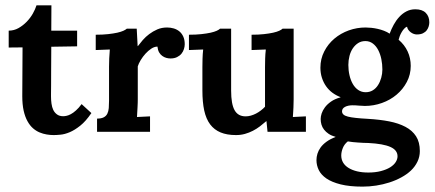

<svg xmlns="http://www.w3.org/2000/svg" viewBox="-20 -488 1610 711"><path d="M12.2 -374.5Q31.7 -374.5 48.6 -384Q65.4 -393.6 78.9 -407.5Q92.3 -421.4 101.6 -437.7Q110.8 -454.1 115.2 -468.3H170.4L169.9 -374.5H265.6V-316.4L169.9 -314.9Q169.4 -261.7 169.4 -226.8Q169.4 -191.9 169.2 -170.9Q168.9 -149.9 168.9 -140.9Q168.9 -131.8 168.9 -130.4Q168.9 -117.2 170.7 -104.2Q172.4 -91.3 177.2 -81.1Q182.1 -70.8 191.2 -64.2Q200.2 -57.6 214.4 -57.6Q219.2 -57.6 226.3 -59.1Q233.4 -60.5 242.2 -65.2Q251 -69.8 261.2 -78.9Q271.5 -87.9 282.2 -102.5L318.4 -69.3Q297.9 -39.1 277.3 -22.7Q256.8 -6.3 238.3 1.5Q219.7 9.3 204.3 10.7Q189 12.2 178.7 12.2Q166.5 12.2 153.1 10Q139.6 7.8 126.7 2.4Q113.8 -2.9 102.3 -12.9Q90.8 -22.9 81.8 -39.1Q72.8 -55.2 67.6 -78.1Q62.5 -101.1 62.5 -131.8L63.5 -312.5L12.2 -312Z M598.6 -386.2Q611.8 -386.2 623.8 -382.6Q635.7 -378.9 644.5 -371.6Q653.3 -364.3 658.7 -352.5Q664.1 -340.8 664.1 -324.2Q664.1 -315.4 661.1 -306.2Q658.2 -296.9 652.1 -289.3Q646 -281.7 635.7 -276.6Q625.5 -271.5 611.3 -271.5Q603.5 -271.5 595.7 -273.7Q587.9 -275.9 581.1 -280.8Q574.2 -285.6 569.3 -293.9Q564.5 -302.2 563 -315.4Q551.8 -315.4 540.3 -307.9Q528.8 -300.3 518.8 -289.3Q508.8 -278.3 501 -265.4Q493.2 -252.4 490.2 -242.2V-120.1Q490.2 -114.7 490 -107.2Q489.7 -99.6 489.3 -90.8Q488.8 -82 488.3 -72.8Q487.8 -63.5 487.3 -54.7L535.6 -57.1V0H339.4V-48.8Q355 -48.8 364 -53.5Q373 -58.1 377.4 -66.9Q381.8 -75.7 382.8 -87.9Q383.8 -100.1 383.8 -115.2V-241.2Q383.8 -254.9 384.5 -271.5Q385.3 -288.1 386.7 -304.7L334.5 -302.7V-359.4Q360.4 -359.4 380.1 -361.6Q399.9 -363.8 414.1 -366.9Q428.2 -370.1 436.8 -374Q445.3 -377.9 449.7 -381.8H486.3L489.7 -317.4H490.7Q498 -327.1 508.5 -339.4Q519 -351.6 532.7 -361.8Q546.4 -372.1 562.7 -379.2Q579.1 -386.2 598.6 -386.2Z M1067.4 -120.1Q1066.9 -99.6 1066.7 -90.8Q1066.4 -82 1065.7 -72.8Q1064.9 -63.5 1064.5 -54.7L1112.8 -57.1V0H970.7L966.8 -39.1H965.8Q954.6 -29.3 942.4 -20Q930.2 -10.7 916.5 -3.7Q902.8 3.4 887.2 7.8Q871.6 12.2 854 12.2Q820.3 12.2 796.9 2.4Q773.4 -7.3 758.3 -27.3Q743.2 -47.4 736.3 -78.6Q729.5 -109.9 729.5 -153.3V-239.3Q729.5 -252.9 730 -270.5Q730.5 -288.1 732.4 -304.7L679.7 -302.7V-359.4Q705.6 -359.4 725.6 -361.6Q745.6 -363.8 759.8 -366.9Q773.9 -370.1 782.5 -374Q791 -377.9 794.9 -381.8H835.9V-152.3Q835.9 -103 848.6 -80.1Q861.3 -57.1 889.6 -57.1Q898.9 -57.1 908.7 -59.8Q918.5 -62.5 928 -67.4Q937.5 -72.3 946 -78.9Q954.6 -85.4 961.4 -92.8V-239.3Q961.4 -252.9 961.9 -270.5Q962.4 -288.1 964.4 -304.7L911.6 -302.7V-359.4Q937.5 -359.4 957.3 -361.6Q977.1 -363.8 991.2 -366.9Q1005.4 -370.1 1013.9 -374Q1022.5 -377.9 1026.4 -381.8H1067.4Z M1344.2 41.5Q1335.4 41.5 1325.7 41Q1315.9 40.5 1305.9 39.8Q1295.9 39.1 1285.9 38.1Q1275.9 37.1 1268.1 35.6Q1255.4 45.4 1249.5 60.1Q1243.7 74.7 1243.7 87.9Q1243.7 102.5 1250.7 114.3Q1257.8 126 1271 134Q1284.2 142.1 1302.5 146.5Q1320.8 150.9 1344.2 150.9Q1370.1 150.9 1390.6 145.5Q1411.1 140.1 1424.8 131.6Q1438.5 123 1445.3 112.3Q1452.1 101.6 1452.1 90.8Q1452.1 67.9 1425.8 56.2Q1399.4 44.4 1344.2 41.5ZM1333 -335.9Q1317.9 -335.9 1306.4 -328.6Q1294.9 -321.3 1286.6 -309.1Q1278.3 -296.9 1274.2 -280.8Q1270 -264.6 1270 -247.6Q1270 -227.5 1274.2 -209.5Q1278.3 -191.4 1286.4 -177.2Q1294.4 -163.1 1306.6 -154.8Q1318.8 -146.5 1334 -146.5Q1349.1 -146.5 1360.6 -153.6Q1372.1 -160.6 1379.9 -172.9Q1387.7 -185.1 1391.8 -200.2Q1396 -215.3 1396 -230.5Q1396 -250.5 1392.1 -269.3Q1388.2 -288.1 1380.4 -303Q1372.6 -317.9 1360.6 -326.9Q1348.6 -335.9 1333 -335.9ZM1523.4 -360.4Q1518.1 -360.4 1512 -362.5Q1505.9 -364.7 1500.7 -368.7Q1495.6 -372.6 1491.9 -377.9Q1488.3 -383.3 1487.3 -389.2Q1482.4 -387.7 1477.3 -382.3Q1472.2 -377 1467.8 -369.6Q1463.4 -362.3 1460.4 -354.5Q1457.5 -346.7 1456.1 -340.8Q1478 -322.3 1489.5 -297.6Q1501 -272.9 1501 -244.1Q1501 -211.9 1486.6 -184.6Q1472.2 -157.2 1448.7 -137.5Q1425.3 -117.7 1394.5 -106.7Q1363.8 -95.7 1331.1 -95.7Q1320.8 -95.7 1308.8 -96.9Q1296.9 -98.1 1285.6 -98.1Q1269 -98.1 1257.8 -92.3Q1246.6 -86.4 1246.6 -75.7Q1246.6 -68.8 1251.7 -64Q1256.8 -59.1 1268.3 -56.2Q1279.8 -53.2 1298.1 -51.3Q1316.4 -49.3 1342.8 -47.9Q1385.7 -45.4 1420.9 -38.6Q1456.1 -31.7 1481.4 -18.3Q1506.8 -4.9 1520.8 16.8Q1534.7 38.6 1534.7 71.3Q1534.7 92.3 1525.9 110.6Q1517.1 128.9 1502 143.3Q1486.8 157.7 1466.1 168.9Q1445.3 180.2 1421.9 187.7Q1398.4 195.3 1373 199.2Q1347.7 203.1 1322.8 203.1Q1274.4 203.1 1241.5 194.8Q1208.5 186.5 1188.7 172.9Q1168.9 159.2 1160.4 141.6Q1151.9 124 1151.9 105Q1151.9 93.3 1155.5 81.3Q1159.2 69.3 1167.2 58.1Q1175.3 46.9 1189 36.9Q1202.6 26.9 1223.1 19Q1207.5 14.6 1197 7.6Q1186.5 0.5 1179.9 -8.1Q1173.3 -16.6 1170.4 -26.6Q1167.5 -36.6 1167.5 -47.4Q1167.5 -56.6 1171.1 -67.9Q1174.8 -79.1 1183.3 -90.6Q1191.9 -102.1 1205.8 -111.8Q1219.7 -121.6 1240.7 -127.4V-128.4Q1224.1 -134.8 1210.7 -144.8Q1197.3 -154.8 1187.5 -168.7Q1177.7 -182.6 1172.1 -200Q1166.5 -217.3 1166.5 -237.3Q1166.5 -270 1180.7 -297.6Q1194.8 -325.2 1218.3 -345Q1241.7 -364.7 1271.7 -375.5Q1301.8 -386.2 1333.5 -386.2Q1343.3 -386.2 1355 -385Q1366.7 -383.8 1378.7 -381.1Q1390.6 -378.4 1402.1 -374Q1413.6 -369.6 1422.9 -363.3Q1429.2 -380.4 1438 -396.5Q1446.8 -412.6 1458.7 -425.5Q1470.7 -438.5 1485.4 -446Q1500 -453.6 1518.1 -453.6Q1543.5 -453.6 1556.6 -440.4Q1569.8 -427.2 1569.8 -405.3Q1569.8 -398.4 1567.6 -390.6Q1565.4 -382.8 1560.3 -376Q1555.2 -369.1 1546.1 -364.7Q1537.1 -360.4 1523.4 -360.4Z"/></svg>

Font: Parastoo Print
Style: Print-Bold
Weight: 700
Foundry: Saber Rastikerdar (saber.rastikerdar@gmail.com)
Version: Version 1.0.0-alpha3